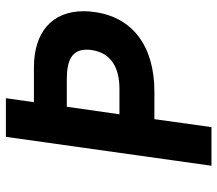

<svg xmlns="http://www.w3.org/2000/svg" viewBox="-63 -674 737 651"><g transform="rotate(-90 305.5 -348.5)"><path d="M69 0H200L227 -193.5H320.5C475 -193.5 572.5 -268 590 -395.5C592 -408.5 593 -421 593 -433C593 -540.5 522 -602 402.5 -602H284.5L298 -697H167ZM243.5 -312 269 -490.5H362.5C426.5 -490.5 462.5 -473 462.5 -424C462.5 -419 462.5 -413 461.5 -407.5C452 -339 400 -312 329.5 -312Z"/></g></svg>

Font: HK Grotesk ExtraBold
Style: Italic
Weight: 800
Italic angle: -16°
Designer: Alfredo Marco Pradil
Foundry: Hanken Design Co.
Version: Version 3.001;FEAKit 1.0